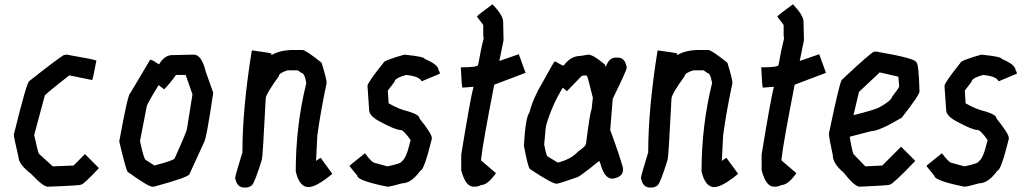

<svg xmlns="http://www.w3.org/2000/svg" viewBox="-20 -882 4748 886"><path d="M288.1 -629.9Q412.6 -608.4 424.8 -602.5Q409.2 -518.1 405.3 -512.7L299.8 -534.2Q187 -446.3 186.5 -440.4L137.7 -258.8Q155.3 -178.7 159.2 -172.9L223.6 -114.3L319.3 -118.2L372.1 -170.9L436.5 -106.4Q365.7 -30.3 354.5 -30.3Q354.5 -25.9 200.2 -20.5Q179.2 -20.5 124 -79.1Q65.4 -124.5 65.4 -157.2Q43.9 -248 43.9 -260.7Q104.5 -508.8 116.2 -508.8Q246.1 -611.3 274.4 -627.9Z M874 -629.9Q910.2 -629.9 928.7 -553.7L963.9 -454.1Q932.6 -239.3 920.9 -223.6L854.5 -79.1Q854.5 -65.4 690.4 -20.5H682.6Q665 -20.5 569.3 -88.9Q559.6 -103.5 530.3 -229.5Q570.8 -452.1 581.1 -452.1L672.9 -606.4H674.8Q682.1 -606.4 713.9 -585Q738.8 -627.9 776.4 -627.9H784.2ZM792 -536.1Q763.7 -495.6 737.3 -469.7L711.9 -489.3Q657.2 -399.9 657.2 -391.6L626 -231.4Q644.5 -143.6 653.3 -143.6L692.4 -118.2Q786.1 -143.1 786.1 -151.4Q842.8 -276.9 842.8 -288.1L868.2 -446.3L836.9 -536.1Z M1376 -651.4Q1390.1 -651.4 1463.9 -592.8Q1487.3 -517.6 1487.3 -499Q1460 -371.1 1444.3 -256.8L1438.5 -139.6L1458 -153.3H1460L1512.7 -81.1V-79.1Q1439.5 -18.6 1403.3 -18.6Q1361.8 -18.6 1344.7 -90.8Q1344.7 -302.2 1393.6 -499Q1385.3 -545.9 1370.1 -545.9L1354.5 -557.6H1307.6Q1266.6 -545.4 1266.6 -530.3Q1206.1 -446.8 1206.1 -426.8Q1192.4 -154.8 1188.5 -145.5Q1154.8 -36.6 1141.6 -26.4Q1127.9 -16.6 1116.2 -16.6H1106.4Q1073.7 -16.6 1065.4 -59.6V-61.5Q1065.4 -71.8 1098.6 -178.7Q1098.6 -379.4 1141.6 -647.5L1143.6 -649.4Q1233.4 -637.7 1233.4 -633.8V-631.8L1231.4 -629.9V-627.9H1233.4Q1272 -651.4 1335 -651.4Z M1845.7 -629.9Q1939.5 -620.6 1939.5 -610.4Q2003.9 -583.5 2003.9 -557.6Q2009.8 -550.3 2009.8 -542L1925.8 -506.8Q1915.5 -530.3 1853.5 -536.1Q1800.8 -521 1800.8 -504.9L1769.5 -463.9L1773.4 -405.3Q1820.3 -377.9 1863.3 -368.2Q1916 -352.5 1916 -335Q1972.7 -265.1 1972.7 -245.1V-241.2Q1936.5 -94.7 1919.9 -94.7Q1877.9 -36.1 1835.9 -36.1Q1781.2 -20.5 1767.6 -20.5Q1628.9 -48.3 1628.9 -71.3L1593.8 -114.3V-118.2L1664.1 -174.8Q1697.3 -129.9 1710.9 -129.9L1767.6 -114.3Q1834 -127.9 1834 -137.7Q1854.5 -150.4 1871.1 -221.7L1875 -235.4Q1842.3 -282.2 1828.1 -282.2Q1805.2 -282.2 1736.3 -319.3Q1683.6 -346.2 1683.6 -374L1675.8 -485.4Q1675.8 -500.5 1750 -592.8Q1750 -602.5 1845.7 -629.9Z M2252.9 -862.3Q2301.8 -810.5 2301.8 -782.2L2303.7 -696.3L2284.2 -600.6L2374 -631.8L2405.3 -545.9L2260.7 -491.2Q2208 -220.7 2200.2 -149.4V-141.6L2268.6 -83Q2230.5 -28.3 2200.2 -28.3Q2187 -20.5 2168.9 -20.5H2165Q2127.9 -20.5 2108.4 -96.7V-168.9Q2151.4 -432.1 2165 -481.4H2163.1L2114.3 -477.5Q2110.8 -477.5 2106.4 -571.3H2108.4Q2186.5 -571.3 2186.5 -583Q2198.2 -651.4 2211.9 -704.1L2210 -717.8V-766.6L2180.7 -805.7Q2185.1 -813 2252.9 -862.3Z M2694.3 -629.9Q2717.3 -629.9 2770.5 -585L2774.4 -575.2H2776.4Q2790.5 -616.2 2821.3 -616.2H2831.1Q2865.2 -616.2 2872.1 -569.3Q2872.1 -557.6 2807.6 -426.8L2795.9 -282.2Q2837.4 -169.4 2854.5 -108.4V-96.7Q2854.5 -65.4 2807.6 -57.6H2805.7Q2769 -57.6 2751 -126L2745.1 -139.6Q2651.9 -63.5 2641.6 -63.5Q2558.6 -34.2 2547.9 -34.2Q2527.3 -34.2 2424.8 -102.5Q2415.5 -114.3 2397.5 -210Q2405.3 -341.8 2422.9 -362.3Q2440.9 -431.6 2483.4 -501Q2536.6 -598.6 2540 -598.6H2542Q2574.7 -579.1 2581.1 -579.1Q2613.3 -624 2659.2 -624ZM2663.1 -530.3 2596.7 -461.9H2594.7L2577.1 -477.5Q2527.8 -397.9 2501 -305.7Q2497.6 -294.9 2491.2 -215.8Q2501 -159.2 2508.8 -159.2L2553.7 -131.8Q2614.7 -146.5 2647.5 -182.6Q2684.6 -207 2684.6 -221.7Q2702.1 -360.4 2710 -377.9L2715.8 -430.7Q2692.4 -527.3 2688.5 -532.2L2682.6 -534.2Q2663.1 -533.2 2663.1 -530.3Z M3248.5 -651.4Q3262.7 -651.4 3336.4 -592.8Q3359.9 -517.6 3359.9 -499Q3332.5 -371.1 3316.9 -256.8L3311 -139.6L3330.6 -153.3H3332.5L3385.3 -81.1V-79.1Q3312 -18.6 3275.9 -18.6Q3234.4 -18.6 3217.3 -90.8Q3217.3 -302.2 3266.1 -499Q3257.8 -545.9 3242.7 -545.9L3227.1 -557.6H3180.2Q3139.2 -545.4 3139.2 -530.3Q3078.6 -446.8 3078.6 -426.8Q3064.9 -154.8 3061 -145.5Q3027.3 -36.6 3014.2 -26.4Q3000.5 -16.6 2988.8 -16.6H2979Q2946.3 -16.6 2938 -59.6V-61.5Q2938 -71.8 2971.2 -178.7Q2971.2 -379.4 3014.2 -647.5L3016.1 -649.4Q3106 -637.7 3106 -633.8V-631.8L3104 -629.9V-627.9H3106Q3144.5 -651.4 3207.5 -651.4Z M3639.2 -862.3Q3688 -810.5 3688 -782.2L3689.9 -696.3L3670.4 -600.6L3760.3 -631.8L3791.5 -545.9L3647 -491.2Q3594.2 -220.7 3586.4 -149.4V-141.6L3654.8 -83Q3616.7 -28.3 3586.4 -28.3Q3573.2 -20.5 3555.2 -20.5H3551.3Q3514.2 -20.5 3494.6 -96.7V-168.9Q3537.6 -432.1 3551.3 -481.4H3549.3L3500.5 -477.5Q3497.1 -477.5 3492.7 -571.3H3494.6Q3572.8 -571.3 3572.8 -583Q3584.5 -651.4 3598.1 -704.1L3596.2 -717.8V-766.6L3566.9 -805.7Q3571.3 -813 3639.2 -862.3Z M4025.9 -643.6Q4207.5 -612.3 4207.5 -594.7Q4219.7 -594.7 4223.1 -460Q4223.1 -443.4 4141.1 -338.9Q4036.1 -276.4 3998.5 -276.4L3900.9 -251Q3915 -168.9 3920.4 -168.9L3973.1 -114.3L4051.3 -118.2L4137.2 -204.1H4139.2L4203.6 -139.6Q4099.1 -30.3 4086.4 -30.3Q4086.4 -26.4 3947.8 -20.5Q3923.8 -20.5 3871.6 -86.9Q3822.8 -127.4 3822.8 -167Q3805.2 -248.5 3805.2 -264.6V-266.6Q3852.1 -491.2 3863.8 -512.7Q4002.9 -643.6 4014.2 -643.6ZM4039.6 -547.9 3943.8 -458 3918.5 -350.6Q4020.5 -376 4039.6 -387.7Q4092.3 -417 4096.2 -434.6Q4129.4 -477.5 4129.4 -483.4L4125.5 -528.3Z M4508.3 -629.9Q4602.1 -620.6 4602.1 -610.4Q4666.5 -583.5 4666.5 -557.6Q4672.4 -550.3 4672.4 -542L4588.4 -506.8Q4578.1 -530.3 4516.1 -536.1Q4463.4 -521 4463.4 -504.9L4432.1 -463.9L4436 -405.3Q4482.9 -377.9 4525.9 -368.2Q4578.6 -352.5 4578.6 -335Q4635.3 -265.1 4635.3 -245.1V-241.2Q4599.1 -94.7 4582.5 -94.7Q4540.5 -36.1 4498.5 -36.1Q4443.8 -20.5 4430.2 -20.5Q4291.5 -48.3 4291.5 -71.3L4256.3 -114.3V-118.2L4326.7 -174.8Q4359.9 -129.9 4373.5 -129.9L4430.2 -114.3Q4496.6 -127.9 4496.6 -137.7Q4517.1 -150.4 4533.7 -221.7L4537.6 -235.4Q4504.9 -282.2 4490.7 -282.2Q4467.8 -282.2 4398.9 -319.3Q4346.2 -346.2 4346.2 -374L4338.4 -485.4Q4338.4 -500.5 4412.6 -592.8Q4412.6 -602.5 4508.3 -629.9Z"/></svg>

Font: ww_drahtTSB
Style: Regular
Weight: 400
Designer: Dr. Wolfgang Wiebecke
Version: Version 1.06 May 21, 2010, initial release